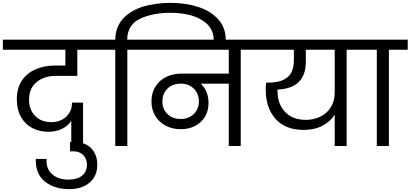

<svg xmlns="http://www.w3.org/2000/svg" viewBox="-47 -1016 2857 1336"><path d="M343 -488C343 -488 491 -488 491 -488C491 -488 491 -670 491 -670C491 -670 635 -670 635 -670C635 -670 636 -740 636 -740C636 -740 -27 -740 -27 -740C-27 -740 -27 -670 -27 -670C-27 -670 408 -670 408 -670C408 -670 408 -560 408 -560C408 -560 336 -560 336 -560C336 -560 336 -560 336 -560C286 -560 241 -551 201 -534C160 -516 128 -490 105 -455C82 -420 70 -377 70 -326C70 -326 70 -326 70 -326C70 -279 79 -238 98 -204C117 -170 143 -144 176 -126C209 -108 247 -99 290 -99C290 -99 290 -99 290 -99C325 -99 357 -106 386 -120C414 -134 435 -153 449 -176C449 -176 449 16 449 16C449 16 531 16 531 16C531 16 531 -302 531 -302C531 -302 454 -302 454 -302C454 -302 454 -302 454 -302C454 -272 447 -247 433 -227C419 -206 401 -191 380 -181C358 -171 335 -166 312 -166C312 -166 312 -166 312 -166C264 -166 226 -180 198 -209C169 -238 155 -276 155 -323C155 -323 155 -323 155 -323C155 -376 173 -416 208 -445C243 -474 288 -488 343 -488Z M630 130C630 130 630 130 630 130C630 83 616 45 587 15C558 -14 517 -29 464 -29C464 -29 440 -29 440 -29C440 -29 440 37 440 37C440 37 464 37 464 37C464 37 464 37 464 37C493 37 516 46 533 64C550 82 558 104 558 129C558 129 558 129 558 129C558 162 547 188 524 206C501 225 469 234 430 234C430 234 430 234 430 234C383 234 346 222 317 197C288 173 274 137 277 90C277 90 202 90 202 90C202 90 202 90 202 90C200 160 221 212 265 247C309 282 365 300 432 300C432 300 432 300 432 300C493 300 542 285 577 254C612 224 630 183 630 130Z M1140 -996C1140 -996 1140 -996 1140 -996C1069 -996 1005 -987 948 -970C891 -952 844 -924 809 -886C774 -847 756 -799 755 -740C755 -740 623 -740 623 -740C623 -740 623 -670 623 -670C623 -670 755 -670 755 -670C755 -670 755 0 755 0C755 0 839 0 839 0C839 0 839 -670 839 -670C839 -670 970 -670 970 -670C970 -670 970 -740 970 -740C970 -740 838 -740 838 -740C838 -740 838 -740 838 -740C839 -809 869 -858 928 -886C986 -913 1057 -927 1140 -927C1140 -927 1140 -927 1140 -927C1190 -927 1238 -921 1283 -909C1328 -896 1366 -876 1396 -847C1425 -818 1440 -781 1440 -736C1440 -736 1440 -720 1440 -720C1440 -720 1524 -720 1524 -720C1524 -720 1524 -737 1524 -737C1524 -737 1524 -737 1524 -737C1524 -794 1507 -842 1472 -881C1437 -920 1390 -949 1332 -968C1273 -987 1209 -996 1140 -996Z M1760 -740C1760 -740 917 -740 917 -740C917 -740 917 -670 917 -670C917 -670 1545 -670 1545 -670C1545 -670 1545 -504 1545 -504C1545 -504 1217 -504 1217 -504C1217 -504 1217 -504 1217 -504C1177 -504 1141 -496 1110 -481C1078 -466 1053 -443 1035 -414C1016 -385 1007 -350 1007 -310C1007 -310 1007 -310 1007 -310C1007 -271 1016 -238 1034 -209C1051 -180 1076 -157 1107 -141C1138 -125 1172 -117 1210 -117C1210 -117 1210 -117 1210 -117C1247 -117 1280 -124 1309 -139C1338 -154 1362 -175 1379 -203C1396 -231 1404 -264 1404 -301C1404 -301 1404 -301 1404 -301C1404 -328 1399 -353 1390 -376C1380 -399 1367 -418 1350 -434C1350 -434 1545 -434 1545 -434C1545 -434 1545 0 1545 0C1545 0 1628 0 1628 0C1628 0 1628 -670 1628 -670C1628 -670 1760 -670 1760 -670C1760 -670 1760 -740 1760 -740ZM1211 -188C1211 -188 1211 -188 1211 -188C1173 -188 1142 -199 1119 -222C1095 -245 1083 -274 1083 -310C1083 -310 1083 -310 1083 -310C1083 -347 1095 -377 1119 -400C1143 -423 1174 -434 1211 -434C1211 -434 1211 -434 1211 -434C1248 -434 1278 -422 1302 -399C1325 -376 1337 -346 1337 -311C1337 -311 1337 -311 1337 -311C1337 -275 1325 -246 1302 -223C1278 -200 1248 -188 1211 -188Z M2497 -740C2497 -740 1706 -740 1706 -740C1706 -740 1706 -670 1706 -670C1706 -670 1998 -670 1998 -670C1998 -670 1998 -601 1998 -601C1998 -601 1998 -601 1998 -601C1998 -543 1983 -502 1953 -478C1923 -453 1878 -441 1819 -441C1819 -441 1805 -441 1805 -441C1805 -441 1805 -441 1805 -441C1803 -425 1802 -409 1802 -394C1802 -394 1802 -394 1802 -394C1802 -307 1825 -239 1871 -188C1917 -137 1982 -112 2066 -112C2066 -112 2066 -112 2066 -112C2117 -112 2161 -122 2198 -142C2235 -161 2263 -187 2282 -219C2282 -219 2282 0 2282 0C2282 0 2365 0 2365 0C2365 0 2365 -670 2365 -670C2365 -670 2497 -670 2497 -670C2497 -670 2497 -740 2497 -740ZM2282 -370C2282 -370 2282 -370 2282 -370C2282 -333 2273 -301 2256 -272C2239 -243 2215 -221 2185 -206C2154 -190 2120 -182 2083 -182C2083 -182 2083 -182 2083 -182C2020 -182 1972 -200 1937 -237C1902 -273 1884 -323 1884 -386C1884 -386 1884 -393 1884 -393C1884 -393 1884 -393 1884 -393C2015 -398 2081 -463 2081 -587C2081 -587 2081 -670 2081 -670C2081 -670 2282 -670 2282 -670C2282 -670 2282 -370 2282 -370Z M2659 0C2659 0 2659 -670 2659 -670C2659 -670 2790 -670 2790 -670C2790 -670 2790 -740 2790 -740C2790 -740 2443 -740 2443 -740C2443 -740 2443 -670 2443 -670C2443 -670 2575 -670 2575 -670C2575 -670 2575 0 2575 0C2575 0 2659 0 2659 0Z"/></svg>

Font: Girnar Poppins
Style: Regular
Weight: 500
Designer: Ninad Kale (Devanagari), Jonny Pinhorn (Latin)
Foundry: Indian Type Foundry
Version: ""